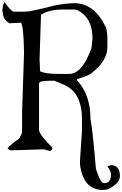

<svg xmlns="http://www.w3.org/2000/svg" viewBox="-64 -1410 1152 1813"><path d="M-43.9 -1304.7H-39.1Q-39.1 -1223.6 26.4 -1190.4L130.9 -1195.3Q157.2 -1195.3 163.1 -916L144.5 -348.6V-164.1Q144.5 -147.5 116.2 -99.6Q52.7 -60.5 7.8 -9.8Q7.8 -1 36.1 9.8L351.6 0L403.3 15.6Q425.8 15.6 431.6 -9.8H427.7V-19.5Q316.4 -127.9 304.7 -178.7V-622.1Q304.7 -647.5 403.3 -647.5H451.2L521.5 -617.2Q710 -549.8 710 -284.2V-173.8L691.4 104.5V144.5Q723.6 383.8 908.2 383.8L950.2 378.9Q1068.4 323.2 1068.4 253.9Q1068.4 149.4 983.4 149.4L950.2 159.2Q983.4 210 983.4 229.5V244.1Q983.4 305.7 936.5 319.3H918Q885.7 319.3 841.8 184.6Q809.6 -194.3 790 -289.1Q790 -515.6 663.1 -652.3V-662.1Q758.8 -692.4 790 -711.9Q950.2 -831.1 950.2 -965.8V-1045.9Q950.2 -1102.5 936.5 -1150.4Q827.1 -1379.9 639.6 -1379.9Q570.3 -1379.9 456.1 -1359.4Q225.6 -1299.8 177.7 -1299.8H59.6Q24.4 -1323.2 -20.5 -1389.6Q-32.2 -1389.6 -43.9 -1304.7ZM323.2 -1270.5Q396.5 -1320.3 536.1 -1320.3H639.6L668 -1314.5Q809.6 -1241.2 809.6 -1045.9L799.8 -956.1Q712.9 -711.9 587.9 -711.9H493.2Q363.3 -711.9 314.5 -737.3L309.6 -851.6Z"/></svg>

Font: Elementary Gothic 
Style: Regular
Weight: 400
Designer: Bill Roach / W.K. Roach
Version: Version 1.00 April 18, 2012, initial release